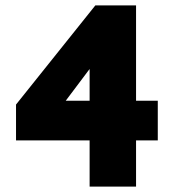

<svg xmlns="http://www.w3.org/2000/svg" viewBox="-20 -687 658 707"><path d="M481 -667H331L39 -302V-170H310V0H481V-170H561V-316H481ZM310 -316H222L310 -433Z"/></svg>

Font: Maven Pro
Style: Black
Weight: 900
Designer: Joe Prince
Foundry: Joe Prince
Version: Version 1.003